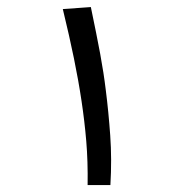

<svg xmlns="http://www.w3.org/2000/svg" viewBox="-20 -532 513 552"><path d="M231.9 0Q232.9 -68.4 228 -126.2Q223.1 -184.1 214.4 -241.7Q205.6 -300.8 192.6 -364Q179.7 -427.2 160.6 -505.9L241.2 -511.7Q257.8 -432.1 268.1 -377Q278.3 -321.8 284.2 -272.5Q292 -211.4 296.9 -142.8Q301.8 -74.2 297.4 0Z"/></svg>

Font: Markazi Text SemiBold
Style: Regular
Weight: 600
Designer: Borna Izadpanah (Arabic designer), Fiona Ross (Arabic design director) and Florian Runge (Latin designer)
Foundry: Borna Izadpanah and Florian Runge
Version: Version 1.001; ttfautohint (v1.8.3)